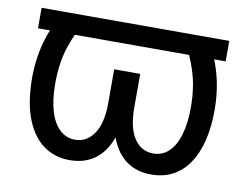

<svg xmlns="http://www.w3.org/2000/svg" viewBox="-65 -635 943 735"><g transform="rotate(10 406.0 -268.0)"><path d="M770 -545.9V-466.3H40.5V-545.9ZM127.9 -545.9H225.1Q190.9 -486.8 172.9 -440.7Q154.8 -394.5 148.4 -353.8Q142.1 -313 142.1 -269.5Q142.1 -207 155.5 -162.4Q168.9 -117.7 194.3 -94.2Q219.7 -70.8 253.9 -70.8Q299.3 -70.8 327.1 -111.8Q355 -152.8 355 -231.4V-362.3H423.3V-231.9Q423.8 -154.8 403.3 -100.8Q382.8 -46.9 343.3 -18.6Q303.7 9.8 246.6 9.8Q189 9.8 145.8 -21.2Q102.5 -52.2 77.9 -113Q53.2 -173.8 51.3 -263.2Q49.8 -342.3 68.8 -412.4Q87.9 -482.4 127.9 -545.9ZM585.9 -545.9H684.1Q723.6 -483.4 742.2 -416.3Q760.7 -349.1 760.7 -276.9Q760.7 -186 737.3 -121.8Q713.9 -57.6 669.9 -23.9Q626 9.8 564 9.8Q507.3 9.8 467.8 -18.6Q428.2 -46.9 407.5 -100.8Q386.7 -154.8 386.7 -231.9V-362.3H456.1V-231.4Q456.1 -152.8 483.6 -111.8Q511.2 -70.8 557.1 -70.8Q592.3 -70.8 617.4 -94.2Q642.6 -117.7 656 -162.4Q669.4 -207 669.4 -269.5Q669.4 -314 662.6 -355Q655.8 -396 637.9 -441.9Q620.1 -487.8 585.9 -545.9Z"/></g></svg>

Font: Inter 18pt
Style: Regular
Weight: 400
Designer: Rasmus Andersson
Foundry: rsms
Version: Version 4.001;git-66647c0bb